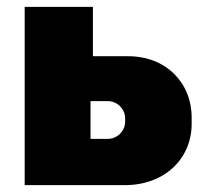

<svg xmlns="http://www.w3.org/2000/svg" viewBox="-20 -540 599 560"><path d="M52 0H344C460 0 539 -77 539 -179V-197C539 -299 464 -376 354 -376H251V-520H52ZM244 -135V-245H295C322 -245 345 -222 345 -195V-185C345 -158 322 -135 295 -135Z"/></svg>

Font: Fixel Display Black
Style: Regular
Weight: 900
Designer: AlfaBravo + MacPaw
Foundry: Kyrylo Tkachov, Marchela Mozhyna, Serhii Makarenko, Maria Weinstein, Zakhar Kryvoshyya
Version: Version 1.211